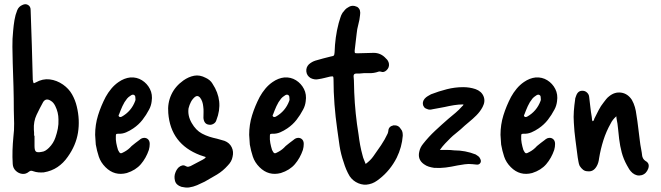

<svg xmlns="http://www.w3.org/2000/svg" viewBox="-20 -804 3064 890"><path d="M137 -418Q139 -419 141.5 -420Q144 -421 146 -422Q178 -440 210.5 -436Q243 -432 272 -412Q299 -393 314 -366.5Q329 -340 336 -310Q351 -248 341.5 -189Q332 -130 294 -77Q274 -48 246.5 -29.5Q219 -11 183 -5Q171 -4 158.5 -5Q146 -6 135 -10Q130 -12 125 -12.5Q120 -13 114 -8Q100 4 83 2Q66 0 53 -12.5Q40 -25 39 -44Q37 -76 38 -107Q39 -138 42 -169Q46 -201 45.5 -231.5Q45 -262 44 -293Q44 -349 42.5 -403Q41 -457 39 -512Q38 -550 37.5 -587Q37 -624 41 -662Q43 -686 47 -710.5Q51 -735 60 -757Q67 -774 84 -781Q98 -788 110 -781Q122 -774 122 -758Q125 -677 127.5 -595.5Q130 -514 132 -433Q134 -429 133.5 -426Q133 -423 137 -418ZM138 -175H140V-127Q140 -107 146.5 -101.5Q153 -96 173 -100Q183 -101 191.5 -106.5Q200 -112 207 -119Q228 -140 237 -167Q244 -187 248 -207.5Q252 -228 251 -250Q251 -283 236 -313Q232 -321 227 -327Q222 -333 215 -337Q193 -351 180 -331Q164 -302 149.5 -271.5Q135 -241 137 -203Q138 -196 138 -189Q138 -182 138 -175Z M421 -179Q421 -226 434.5 -269.5Q448 -313 470 -355Q481 -375 496 -393Q511 -411 530 -424Q556 -442 584 -445Q614 -447 638 -432Q662 -417 675 -391.5Q688 -366 683 -334Q682 -325 679 -315Q676 -305 671 -296Q658 -271 640.5 -248.5Q623 -226 598 -209Q582 -198 564.5 -190.5Q547 -183 527 -184Q520 -184 518.5 -182Q517 -180 517 -173Q516 -157 519 -141Q522 -125 527 -109Q533 -96 538 -94Q543 -92 556 -100Q575 -110 590 -127Q599 -135 608 -141.5Q617 -148 626 -155Q630 -159 638 -163Q653 -168 663.5 -160.5Q674 -153 674 -137Q674 -130 673 -123Q672 -116 670 -109Q657 -71 633 -43Q609 -15 568 -2Q511 13 469 -29Q447 -51 438 -78Q429 -105 424 -134Q423 -145 422.5 -156.5Q422 -168 421 -179ZM608 -344Q608 -351 607 -356.5Q606 -362 601 -364Q594 -368 583 -359Q579 -357 576 -354Q573 -351 569 -347Q556 -331 547.5 -312Q539 -293 532 -274Q527 -267 533 -263Q535 -261 538.5 -261.5Q542 -262 544 -263Q589 -288 607 -337Q608 -339 608 -341.5Q608 -344 608 -344Z M934 -76Q927 -78 920.5 -80.5Q914 -83 907 -85Q771 -137 760 -280Q756 -326 774 -365Q792 -404 830 -431Q854 -448 880 -453Q906 -458 934 -443Q943 -439 951.5 -432Q960 -425 965 -416Q1018 -336 983 -247Q980 -236 969.5 -230Q959 -224 949 -226Q926 -228 923 -257Q923 -271 923.5 -284.5Q924 -298 922 -311Q921 -322 917.5 -332.5Q914 -343 907 -352Q896 -364 884 -355Q872 -345 865 -331.5Q858 -318 854 -302Q849 -268 868.5 -234Q888 -200 916 -185Q933 -176 950 -170.5Q967 -165 986 -161Q995 -159 1003.5 -156Q1012 -153 1021 -151Q1044 -142 1054 -121.5Q1064 -101 1058 -77Q1054 -55 1036 -37Q1014 -12 986 5Q958 22 929 38Q911 47 893.5 54.5Q876 62 856 65Q847 66 838.5 65Q830 64 821 62Q796 54 791 33.5Q786 13 793 -4Q798 -18 808 -28Q816 -35 824.5 -37Q833 -39 841 -34Q848 -30 853 -31Q858 -32 863 -34Q877 -42 891.5 -49Q906 -56 920 -64Q924 -66 928 -69Q932 -72 934 -76Z M1135 -179Q1135 -226 1148.5 -269.5Q1162 -313 1184 -355Q1195 -375 1210 -393Q1225 -411 1244 -424Q1270 -442 1298 -445Q1328 -447 1352 -432Q1376 -417 1389 -391.5Q1402 -366 1397 -334Q1396 -325 1393 -315Q1390 -305 1385 -296Q1372 -271 1354.5 -248.5Q1337 -226 1312 -209Q1296 -198 1278.5 -190.5Q1261 -183 1241 -184Q1234 -184 1232.5 -182Q1231 -180 1231 -173Q1230 -157 1233 -141Q1236 -125 1241 -109Q1247 -96 1252 -94Q1257 -92 1270 -100Q1289 -110 1304 -127Q1313 -135 1322 -141.5Q1331 -148 1340 -155Q1344 -159 1352 -163Q1367 -168 1377.5 -160.5Q1388 -153 1388 -137Q1388 -130 1387 -123Q1386 -116 1384 -109Q1371 -71 1347 -43Q1323 -15 1282 -2Q1225 13 1183 -29Q1161 -51 1152 -78Q1143 -105 1138 -134Q1137 -145 1136.5 -156.5Q1136 -168 1135 -179ZM1322 -344Q1322 -351 1321 -356.5Q1320 -362 1315 -364Q1308 -368 1297 -359Q1293 -357 1290 -354Q1287 -351 1283 -347Q1270 -331 1261.5 -312Q1253 -293 1246 -274Q1241 -267 1247 -263Q1249 -261 1252.5 -261.5Q1256 -262 1258 -263Q1303 -288 1321 -337Q1322 -339 1322 -341.5Q1322 -344 1322 -344Z M1675 -44Q1698 -61 1711 -80Q1729 -105 1746.5 -131Q1764 -157 1777 -185Q1778 -189 1779 -191.5Q1780 -194 1780 -197Q1781 -218 1804 -223Q1827 -225 1838 -206Q1844 -199 1845.5 -191.5Q1847 -184 1847 -175Q1843 -122 1819 -73Q1789 -14 1739 25Q1728 34 1716.5 40.5Q1705 47 1691 50Q1666 56 1641 45.5Q1616 35 1601 13Q1592 -2 1585 -18.5Q1578 -35 1573 -52Q1560 -89 1554 -128Q1548 -167 1543 -206Q1535 -262 1530.5 -320Q1526 -378 1526 -436Q1526 -447 1524 -449Q1522 -451 1510 -449Q1497 -446 1483.5 -442.5Q1470 -439 1456 -437Q1439 -433 1420 -442Q1402 -453 1400 -472.5Q1398 -492 1412 -506Q1426 -518 1442 -523Q1460 -528 1477.5 -533Q1495 -538 1513 -542Q1525 -544 1527.5 -546.5Q1530 -549 1531 -562Q1532 -596 1536.5 -629.5Q1541 -663 1550 -697Q1554 -709 1557.5 -721.5Q1561 -734 1568 -745Q1574 -753 1580 -759.5Q1586 -766 1594 -770Q1613 -783 1636 -772Q1646 -765 1648.5 -755Q1651 -745 1649 -734Q1647 -712 1641 -690.5Q1635 -669 1633 -646Q1631 -627 1628.5 -608Q1626 -589 1624 -569Q1624 -560 1625.5 -558.5Q1627 -557 1637 -557Q1657 -557 1675 -558Q1693 -559 1712 -559Q1746 -559 1769 -533Q1775 -528 1778.5 -521.5Q1782 -515 1783 -508Q1785 -491 1772 -478.5Q1759 -466 1745 -472Q1743 -472 1740.5 -472.5Q1738 -473 1735 -472Q1713 -464 1690.5 -465Q1668 -466 1645 -463H1631Q1619 -463 1619 -451Q1621 -432 1621 -413.5Q1621 -395 1622 -376Q1624 -327 1629 -278Q1634 -229 1642 -181Q1645 -156 1649.5 -131.5Q1654 -107 1661 -82Q1663 -73 1667 -64Q1671 -55 1675 -44Z M2019 -109Q2038 -109 2053.5 -109Q2069 -109 2085 -107Q2137 -107 2185 -88Q2192 -84 2197.5 -79.5Q2203 -75 2206 -68Q2212 -57 2206.5 -48.5Q2201 -40 2190 -41Q2184 -41 2179.5 -42Q2175 -43 2170 -43Q2152 -45 2134.5 -42.5Q2117 -40 2100 -37Q2073 -31 2046 -27.5Q2019 -24 1992 -26Q1979 -28 1967.5 -31.5Q1956 -35 1945 -43Q1914 -65 1924 -103Q1928 -121 1941 -137Q1967 -170 1997 -198Q2027 -226 2058 -253Q2075 -267 2091.5 -281Q2108 -295 2122 -311Q2128 -315 2128 -320Q2106 -320 2084.5 -316.5Q2063 -313 2041 -308Q2028 -306 2014.5 -303Q2001 -300 1987 -298Q1977 -295 1968 -296Q1960 -298 1953 -301.5Q1946 -305 1942 -314Q1936 -331 1948 -346Q1955 -354 1963 -358.5Q1971 -363 1978 -367Q2014 -381 2051.5 -390.5Q2089 -400 2127 -400Q2157 -400 2184 -391Q2212 -381 2221.5 -357.5Q2231 -334 2217 -308Q2206 -287 2188 -269Q2172 -253 2153 -237.5Q2134 -222 2116 -205Q2105 -195 2092 -185Q2079 -175 2068 -164Q2056 -152 2043.5 -139Q2031 -126 2019 -109Z M2300 -179Q2300 -226 2313.5 -269.5Q2327 -313 2349 -355Q2360 -375 2375 -393Q2390 -411 2409 -424Q2435 -442 2463 -445Q2493 -447 2517 -432Q2541 -417 2554 -391.5Q2567 -366 2562 -334Q2561 -325 2558 -315Q2555 -305 2550 -296Q2537 -271 2519.5 -248.5Q2502 -226 2477 -209Q2461 -198 2443.5 -190.5Q2426 -183 2406 -184Q2399 -184 2397.5 -182Q2396 -180 2396 -173Q2395 -157 2398 -141Q2401 -125 2406 -109Q2412 -96 2417 -94Q2422 -92 2435 -100Q2454 -110 2469 -127Q2478 -135 2487 -141.5Q2496 -148 2505 -155Q2509 -159 2517 -163Q2532 -168 2542.5 -160.5Q2553 -153 2553 -137Q2553 -130 2552 -123Q2551 -116 2549 -109Q2536 -71 2512 -43Q2488 -15 2447 -2Q2390 13 2348 -29Q2326 -51 2317 -78Q2308 -105 2303 -134Q2302 -145 2301.5 -156.5Q2301 -168 2300 -179ZM2487 -344Q2487 -351 2486 -356.5Q2485 -362 2480 -364Q2473 -368 2462 -359Q2458 -357 2455 -354Q2452 -351 2448 -347Q2435 -331 2426.5 -312Q2418 -293 2411 -274Q2406 -267 2412 -263Q2414 -261 2417.5 -261.5Q2421 -262 2423 -263Q2468 -288 2486 -337Q2487 -339 2487 -341.5Q2487 -344 2487 -344Z M2837 -265Q2819 -249 2811 -232Q2790 -195 2777 -154Q2764 -113 2757 -70Q2756 -60 2753 -50Q2750 -40 2745 -32Q2730 -7 2705 -10Q2692 -10 2683 -17Q2674 -24 2667 -35Q2663 -44 2661.5 -54Q2660 -64 2658 -74Q2653 -114 2647.5 -154.5Q2642 -195 2640 -235Q2638 -262 2640 -289Q2642 -316 2646 -343Q2646 -348 2648 -352.5Q2650 -357 2651 -361Q2660 -386 2684 -383Q2694 -382 2702 -374Q2710 -366 2711 -355Q2714 -331 2716.5 -308Q2719 -285 2723 -262Q2724 -258 2724 -252.5Q2724 -247 2727 -242Q2732 -244 2733 -247.5Q2734 -251 2735 -254Q2745 -274 2755 -293.5Q2765 -313 2778 -329Q2784 -337 2790 -344.5Q2796 -352 2804 -358Q2830 -379 2860 -374.5Q2890 -370 2909 -341Q2918 -325 2923 -307.5Q2928 -290 2930 -272Q2935 -242 2938.5 -211.5Q2942 -181 2946 -151Q2948 -133 2951.5 -115.5Q2955 -98 2957 -80Q2959 -73 2962 -68Q2965 -63 2972 -58Q2993 -47 2985 -23Q2976 2 2954 8Q2932 14 2912 -2Q2903 -10 2897 -19Q2891 -28 2886 -38Q2870 -67 2862 -97Q2854 -127 2850 -160Q2847 -183 2845 -207Q2843 -231 2838 -254Q2838 -256 2837.5 -258.5Q2837 -261 2837 -265Z"/></svg>

Font: Delicious Handrawn
Style: Regular
Weight: 400
Designer: Agung Rohmat
Foundry: Agung Rohmat
Version: Version 1.002; ttfautohint (v1.8.4.7-5d5b);gftools[0.9.27]